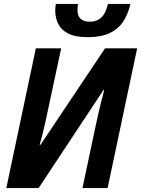

<svg xmlns="http://www.w3.org/2000/svg" viewBox="-20 -961 721 981"><path d="M12.2 0 163.1 -713.9H292.5L226.1 -403.8Q220.7 -376.5 213.6 -344.7Q206.5 -313 198.7 -281.2Q190.9 -249.5 182.6 -221.2H187L516.6 -713.9H680.7L529.8 0H401.4L466.8 -309.1Q473.1 -338.4 480.2 -370.6Q487.3 -402.8 495.6 -436Q503.9 -469.2 512.2 -500L508.3 -500.5L177.2 0ZM429.7 -771Q365.2 -771 328.9 -789.6Q292.5 -808.1 277.3 -839.1Q262.2 -870.1 262.2 -907.7Q262.2 -915 263.2 -924.1Q264.2 -933.1 265.1 -940.9H378.4Q377.4 -931.6 376.7 -923.8Q376 -916 376 -909.2Q376 -879.4 392.1 -864.7Q408.2 -850.1 439 -850.1Q475.1 -850.1 497.8 -871.6Q520.5 -893.1 531.7 -940.9H646.5Q633.8 -885.7 607.4 -847.9Q581.1 -810.1 537.6 -790.5Q494.1 -771 429.7 -771Z"/></svg>

Font: Open Sans SemiCondensed
Style: Bold Italic
Weight: 700
Width: 4
Italic angle: -12°
Designer: Monotype Design Team
Foundry: Monotype Imaging Inc.
Version: Version 3.003